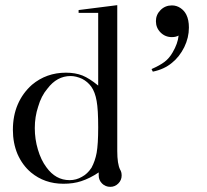

<svg xmlns="http://www.w3.org/2000/svg" viewBox="-20 -705 802 745"><path d="M361 -211Q361 -280 355 -313Q349 -348 334 -369Q320 -388 299 -399Q275 -410 254 -410Q201 -410 164 -361Q140 -333 128 -291Q115 -252 115 -208Q115 -165 127 -125Q139 -84 160 -56Q196 -6 250 -6Q276 -6 298 -19Q319 -30 335 -54Q349 -80 355 -112Q361 -146 361 -211ZM363 -36Q329 -13 295 -2Q265 8 226 8Q153 8 100 -36Q67 -64 48 -107Q30 -150 30 -201Q30 -256 49 -300Q68 -344 104 -376Q160 -423 236 -423Q272 -423 300 -412Q327 -401 361 -373V-655H286H285V-666L435 -685V-119Q435 -69 446 -47Q452 -38 452 -24Q452 -6 439 7Q426 20 408 20Q389 20 376 7Q363 -6 363 -24ZM568 -437Q600 -451 618.5 -465Q637 -479 650 -502Q670 -536 673 -567Q662 -561 647 -561Q621 -561 603 -579Q585 -597 585 -623Q585 -648 603 -666Q621 -684 647 -684Q665 -684 680 -674Q695 -664 703 -648Q713 -628 713 -598Q713 -559 695 -522Q676 -484 647 -461Q617 -436 573 -427Z"/></svg>

Font: Wachinanga
Style: Regular
Weight: 400
Designer: deFharo
Foundry: deFharo
Version: Wachinanga: Version 2.001 2013